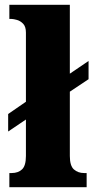

<svg xmlns="http://www.w3.org/2000/svg" viewBox="-20 -780 390 800"><path d="M19 0V-59H29Q55 -59 71.5 -74Q88 -89 88 -130V-282L14 -232V-305L88 -356V-644Q88 -669 76.5 -681Q65 -693 50.5 -697Q36 -701 29 -701H19V-760H271V-473L349 -526V-450L271 -398V-130Q271 -89 288 -74Q305 -59 330 -59H341V0Z"/></svg>

Font: Noto Serif Lao SemiCondensed Black
Style: Regular
Weight: 900
Width: 4
Designer: Monotype Design Team
Foundry: Monotype Imaging Inc.
Version: Version 2.003; ttfautohint (v1.8.4.7-5d5b)